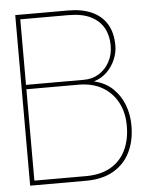

<svg xmlns="http://www.w3.org/2000/svg" viewBox="-51 -742 607 785"><g transform="rotate(-5 252.5 -350.0)"><path d="M260 -700H41V0H270Q337 0 382.5 -26Q428 -52 451.5 -99Q475 -146 475 -209Q475 -254 460 -293.5Q445 -333 415 -362Q385 -391 338 -402Q369 -411 391.5 -433Q414 -455 426 -483.5Q438 -512 438 -540Q438 -593 416.5 -628.5Q395 -664 355 -682Q315 -700 260 -700ZM298 -412H60V-681H256Q314 -681 349.5 -663Q385 -645 402 -614Q419 -583 419 -542Q419 -505 403 -475.5Q387 -446 360 -429Q333 -412 298 -412ZM271 -19H60V-394H273Q331 -394 371.5 -370.5Q412 -347 434 -305.5Q456 -264 456 -209Q456 -152 435 -109Q414 -66 373 -42.5Q332 -19 271 -19Z"/></g></svg>

Font: Advent Pro Thin
Style: Regular
Weight: 250
Version: Version 3.000